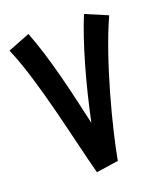

<svg xmlns="http://www.w3.org/2000/svg" viewBox="-130 -779 750 875"><g transform="rotate(-20 244.5 -341.5)"><path d="M189 8 296 -8C322 -153 401 -459 486 -645L380 -690C330 -568 280 -393 242 -212C206 -372 167 -546 111 -691L4 -649C81 -471 142 -167 189 8Z"/></g></svg>

Font: Noto Sans Arabic Cond SemBd
Style: Regular
Weight: 600
Width: 3
Designer: Monotype Design Team, Nadine Chahine, Nizar Qandah and Khaled Hosny
Foundry: Monotype Imaging Inc.
Version: Version 2.012